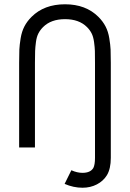

<svg xmlns="http://www.w3.org/2000/svg" viewBox="-20 -692 610 901"><path d="M425.8 48.8V-397Q425.8 -435.5 425.3 -452.6Q424.8 -469.7 421.4 -494.6Q418 -519.5 409.9 -535.4Q401.9 -551.3 388.2 -564.9Q351.1 -602.1 285.2 -602.1Q219.2 -602.1 182.1 -564.9Q168.5 -551.3 160.2 -535.2Q151.9 -519 148.7 -494.9Q145.5 -470.7 144.8 -452.6Q144 -434.6 144 -397V0H69.8V-397Q69.8 -438 70.8 -459.5Q71.8 -481 76.9 -512.5Q82 -543.9 94.5 -567.9Q106.9 -591.8 127.9 -612.8Q187 -671.9 285.2 -671.9Q382.8 -671.9 441.9 -612.8Q462.9 -591.8 475.3 -567.9Q487.8 -543.9 492.9 -512.5Q498 -481 499 -459.5Q500 -438 500 -397V48.8Q500 99.6 481.9 129.9Q464.8 157.7 434.6 173.3Q404.3 189 367.2 189Q324.7 189 283.2 170.9L314.9 106.9Q341.8 119.1 367.2 119.1Q404.3 119.1 418 96.2Q425.8 81.1 425.8 48.8Z"/></svg>

Font: Gidolinya
Style: Regular
Weight: 400
Version: Version 1.0.3